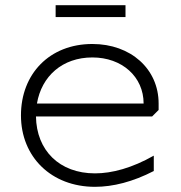

<svg xmlns="http://www.w3.org/2000/svg" viewBox="-20 -716 698 742"><path d="M465 -650V-696H195V-650ZM122.8 -316C140.7 -421.5 221 -494 337 -494C451.8 -494 535 -419.2 535 -316ZM61 -270C61 -109.9 178.1 6 347 6C416.8 6 493.7 -13.5 574.3 -55.1V-114.5C490.7 -67 413.3 -46 347 -46C209.6 -46 120.8 -135 119 -266H568L593 -291V-316C593 -449.4 485.5 -546 337 -546C171.1 -546 61 -430.1 61 -270Z"/></svg>

Font: Resamitz
Style: Regular
Weight: 500
Designer: gluk
Foundry: gluk
Version: Version 0.047